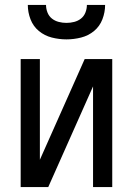

<svg xmlns="http://www.w3.org/2000/svg" viewBox="-20 -760 540 780"><path d="M64 0V-520H142V-111L324 -520H436V0H358V-409L176 0ZM250 -600Q220 -600 190.5 -607.5Q161 -615 138 -634Q115 -653 104 -681.5Q93 -710 93 -740H167Q167 -724 173 -709Q179 -694 191 -684.5Q203 -675 218.5 -671Q234 -667 250 -667Q266 -667 281.5 -671Q297 -675 309 -684.5Q321 -694 327 -709Q333 -724 333 -740H407Q407 -710 396 -681.5Q385 -653 362 -634Q339 -615 309.5 -607.5Q280 -600 250 -600Z"/></svg>

Font: Iosevka Term
Style: Regular
Weight: 400
Monospace: yes
Designer: Belleve Invis
Foundry: Belleve Invis
Version: Version 30.0.1